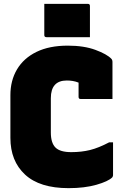

<svg xmlns="http://www.w3.org/2000/svg" viewBox="-20 -957 640 997"><path d="M210 -937H436Q447 -937 447 -926V-764H221Q210 -764 210 -775ZM336 20Q186 20 110 -50.5Q34 -121 34 -241V-463Q34 -539 68.5 -597Q103 -655 169.5 -687.5Q236 -720 332 -720Q416 -720 475.5 -698Q535 -676 558 -652Q564 -646 564 -635V-443H398Q388 -443 388 -454V-528Q373 -534 358 -536.5Q343 -539 327 -539Q244 -539 244 -447V-269Q244 -215 268 -191Q292 -167 350 -167Q403 -167 447.5 -178Q492 -189 547 -218H567V-47Q567 -42 563 -36Q542 -15 480.5 2.5Q419 20 336 20Z"/></svg>

Font: Recursive Mn Lnr St Blk
Style: Regular
Weight: 900
Monospace: yes
Version: Version 1.079;hotconv 1.0.112;makeotfexe 2.5.65598; ttfautoh